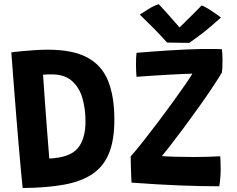

<svg xmlns="http://www.w3.org/2000/svg" viewBox="-20 -906 1161 941"><path d="M91 15.5Q88 -12.5 82.8 -68.2Q77.5 -124 71.5 -194.8Q65.5 -265.5 59.5 -339.5Q53.5 -413.5 48.5 -479.2Q43.5 -545 40 -590.8Q36.5 -636.5 35.5 -649.5Q54 -652 84.8 -655Q115.5 -658 150 -660.2Q184.5 -662.5 214.5 -662.5Q336.5 -662.5 407.8 -624.2Q479 -586 509.8 -509.8Q540.5 -433.5 540.5 -319Q540.5 -219.5 514.2 -155Q488 -90.5 433.5 -53.5Q379 -16.5 294 -1Q209 14.5 91 15.5ZM221.5 -129Q322 -133.5 360.5 -178.8Q399 -224 399 -311.5Q399 -374 383.5 -426.2Q368 -478.5 331.8 -510Q295.5 -541.5 233 -541.5Q223 -541.5 211.8 -541.2Q200.5 -541 191 -540Q195 -478.5 200.2 -406.8Q205.5 -335 211 -263Q216.5 -191 221.5 -129ZM1054.5 7Q966 7 858.8 2.8Q751.5 -1.5 624.5 -11Q623.5 -24.5 622.8 -49Q622 -73.5 621.2 -98.5Q620.5 -123.5 620.5 -139.5Q645 -167 679.5 -210.5Q714 -254 751.8 -304Q789.5 -354 824.5 -402.2Q859.5 -450.5 885.8 -488.5Q912 -526.5 923 -545Q910 -545 878.2 -543.5Q846.5 -542 805.5 -539.8Q764.5 -537.5 723 -534.8Q681.5 -532 649 -529.5Q648 -540.5 647.2 -557.2Q646.5 -574 646.5 -589.5Q646.5 -625 649 -647Q676 -649.5 715.8 -652.5Q755.5 -655.5 801 -658.5Q846.5 -661.5 891.5 -663.5Q936.5 -665.5 973.5 -666Q983.5 -666 1002.5 -666Q1021.5 -666 1039.8 -665.8Q1058 -665.5 1067 -665Q1069 -654 1069.8 -639.2Q1070.5 -624.5 1070.5 -610Q1070.5 -568 1067.5 -550.5Q1048.5 -518.5 1018 -472.8Q987.5 -427 951.2 -376.5Q915 -326 879.8 -278.5Q844.5 -231 816.2 -194.5Q788 -158 773.5 -141Q795 -139 839.2 -137.8Q883.5 -136.5 930.5 -136.5Q961 -136.5 994.2 -137.5Q1027.5 -138.5 1059.5 -140Q1060.5 -128.5 1061 -109.2Q1061.5 -90 1061.5 -70Q1061 -46.5 1058.8 -24.2Q1056.5 -2 1054.5 7ZM968.5 -879.5Q984 -873.5 1004.2 -860.8Q1024.5 -848 1041.5 -836Q1058.5 -824 1063 -820Q1003 -766 963.5 -736.5Q924 -707 907.5 -696Q897.5 -696 877 -696.2Q856.5 -696.5 834.8 -696.8Q813 -697 799 -697.5Q768 -732 734.8 -765.8Q701.5 -799.5 665 -834.5Q680 -844.5 707.5 -861.5Q735 -878.5 758 -885.5Q778 -864.5 798.5 -841.5Q819 -818.5 835.5 -799.5Q852 -780.5 860 -771.5Q870 -781.5 889 -800Q908 -818.5 929.5 -840Q951 -861.5 968.5 -879.5Z"/></svg>

Font: Grandstander SemiBold
Style: Regular
Weight: 600
Designer: Tyler Finck
Foundry: Etcetera Type Co
Version: Version 1.200; ttfautohint (v1.8.3)